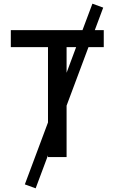

<svg xmlns="http://www.w3.org/2000/svg" viewBox="-20 -858 626 1049"><path d="M174.8 170.9 242.2 -9.3V0H343.8V-280.8L463.4 -600.6H546.9V-693.4H498L543.9 -816.4L484.9 -837.9L430.7 -693.4H39.1V-600.6H242.2V-189L115.7 149.4ZM343.8 -460.4V-600.6H396Z"/></svg>

Font: Cascadia Mono NF
Style: Regular
Weight: 400
Monospace: yes
Designer: Aaron Bell
Foundry: Saja Typeworks
Version: Version 2404.023